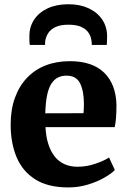

<svg xmlns="http://www.w3.org/2000/svg" viewBox="-20 -850 586 882"><path d="M294 11Q200.5 11 142 -26Q83.5 -63 56.2 -128Q29 -193 29 -277.5Q29 -346.5 48.5 -400.5Q68 -454.5 103.8 -492.2Q139.5 -530 189.5 -549.5Q239.5 -569 301 -569Q404.5 -569 458.8 -515.8Q513 -462.5 515 -367Q515 -334 513 -309.2Q511 -284.5 507 -266H189Q191 -222.5 201.8 -188.8Q212.5 -155 231 -131.5Q249.5 -108 276 -96Q302.5 -84 337 -84Q377.5 -84 418 -97.8Q458.5 -111.5 481 -126.5L507.5 -69Q492 -52.5 459.2 -33.8Q426.5 -15 383.5 -2Q340.5 11 294 11ZM188 -329.5 363.5 -330Q364.5 -340 365 -350.8Q365.5 -361.5 365.5 -372Q365.5 -431.5 348 -467Q330.5 -502.5 285.5 -502.5Q265 -502.5 248 -494.8Q231 -487 217.8 -468.2Q204.5 -449.5 197 -415.8Q189.5 -382 188 -329.5ZM295 -830.5Q347.5 -830.5 387.5 -811.8Q427.5 -793 449.8 -759.8Q472 -726.5 472 -683.5Q472 -674.5 471.5 -662.5Q471 -650.5 470.5 -643.5H401.5Q402 -647.5 401.5 -652.5Q401 -657.5 400 -663.5Q398 -682 387.2 -698.8Q376.5 -715.5 354 -726Q331.5 -736.5 295 -736.5Q257.5 -736.5 235 -725.8Q212.5 -715 201.8 -698.2Q191 -681.5 188 -663Q187.5 -657.5 187.2 -652.5Q187 -647.5 187 -643.5H117Q115.5 -650.5 115.2 -662.5Q115 -674.5 115 -684.5Q115 -727 137 -760Q159 -793 199.2 -811.8Q239.5 -830.5 295 -830.5Z"/></svg>

Font: Merriweather 20pt ExtraBold
Style: Regular
Weight: 800
Version: Version 2.100